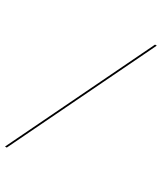

<svg xmlns="http://www.w3.org/2000/svg" viewBox="-296 -838 874 1036"><g transform="rotate(30 140.5 -319.5)"><path d="M-78 121H-67L359 -760H348Z"/></g></svg>

Font: Noto Serif Display
Style: Bold Italic
Weight: 700
Italic angle: -12°
Designer: Monotype Design Team
Foundry: Monotype Imaging Inc.
Version: Version 2.009